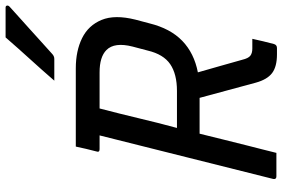

<svg xmlns="http://www.w3.org/2000/svg" viewBox="-178 -806 987 670"><g transform="rotate(-90 315.0 -471.5)"><path d="M116 0H34Q23 0 25 -11Q64 -165 101 -314Q138 -463 177 -617H129Q117 -617 121 -628Q126 -646 130 -664Q134 -682 138 -700H411Q472 -700 516.5 -678Q561 -656 580 -610Q599 -564 581 -492L568 -443Q550 -370 507 -328.5Q464 -287 397 -274Q408 -236 419 -197Q430 -158 441 -119Q446 -98 455 -91Q464 -84 480 -84H514Q510 -65 505.5 -46.5Q501 -28 496 -9Q493 2 482 2H460Q417 2 394.5 -15Q372 -32 361 -72Q348 -121 334.5 -170Q321 -219 308 -268H183Q173 -227 162.5 -185Q152 -143 141 -99Q134 -73 128 -48Q122 -23 116 0ZM237 -481Q229 -447 220.5 -413.5Q212 -380 203 -347H332Q391 -347 425.5 -370.5Q460 -394 473 -449L487 -502Q503 -565 475 -593Q451 -617 397 -617H271Q262 -583 253.5 -548.5Q245 -514 237 -481ZM519 -945H623Q629 -945 630 -940Q631 -935 625 -930Q601 -908 583.5 -892.5Q566 -877 549.5 -862Q533 -847 512.5 -828.5Q492 -810 462 -783Q459 -780 454.5 -777.5Q450 -775 444 -775H368Q407 -820 443 -859.5Q479 -899 519 -945Z"/></g></svg>

Font: Recursive Mn Lnr St
Style: Italic
Weight: 400
Italic angle: -15°
Monospace: yes
Version: Version 1.079;hotconv 1.0.112;makeotfexe 2.5.65598; ttfautoh